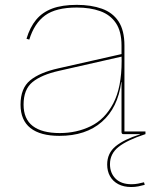

<svg xmlns="http://www.w3.org/2000/svg" viewBox="-20 -552 651 790"><path d="M488.5 0Q484 0 482 -2.2Q480 -4.5 480 -9V-236.5L481 -245L480.5 -302L480 -324.5V-364.5Q480 -423 456.8 -457.2Q433.5 -491.5 392.2 -506.2Q351 -521 296 -521Q210 -521 165.5 -488.5Q121 -456 100.5 -389L89 -392.5Q103 -439.5 128.5 -470.5Q154 -501.5 194.8 -516.8Q235.5 -532 296 -532Q355 -532 399.2 -516.2Q443.5 -500.5 467.8 -463.8Q492 -427 492 -364.5V-11H578.5V0ZM224.5 7Q146 7 105.2 -25.2Q64.5 -57.5 64.5 -121.5Q64.5 -189 104.2 -221.5Q144 -254 221 -271L484.5 -330.5V-320L222.5 -260.5Q151 -244.5 114 -214.5Q77 -184.5 77 -121.5Q77 -62.5 114.8 -33.5Q152.5 -4.5 226 -4.5Q295.5 -4.5 353.5 -32.8Q411.5 -61 446 -126.5Q480.5 -192 480.5 -302L484.5 -214.5H479Q465 -108.5 399.2 -50.8Q333.5 7 224.5 7ZM572.5 198 575.5 208.5Q563 212 549.2 214.8Q535.5 217.5 520 217.5Q489 217.5 466.8 205.8Q444.5 194 432.8 173.2Q421 152.5 421 125Q421 78 456.2 49.5Q491.5 21 556 1V-4L578 0Q503 24.5 467.8 52.5Q432.5 80.5 432.5 123.5Q432.5 160 455.5 183Q478.5 206 521 206Q535.5 206 548.2 203.5Q561 201 572.5 198Z"/></svg>

Font: Hepta Slab ExtraLight Thin
Style: Regular
Weight: 250
Version: Version 1.102